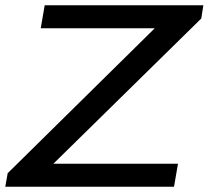

<svg xmlns="http://www.w3.org/2000/svg" viewBox="-29 -706 789 726"><path d="M-9 0 0 -51 556 -599H125L140 -686H740L732 -636L173 -87H644L629 0Z"/></svg>

Font: Archivo SemiExpanded
Style: Italic
Weight: 400
Width: 6
Italic angle: -10°
Designer: Hector Gatti
Foundry: Omnibus-Type
Version: Version 2.001